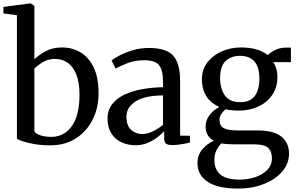

<svg xmlns="http://www.w3.org/2000/svg" viewBox="-24 -839 1734 1123"><path d="M-4 -760.5V-798.5L151 -819H156L177 -804.5V-492Q200 -515.5 241.2 -538.5Q282.5 -561.5 339 -561.5Q397 -561.5 445.5 -533.5Q494 -505.5 523.2 -446.2Q552.5 -387 552.5 -294Q552.5 -208 517.8 -139Q483 -70 419.8 -29.5Q356.5 11 271 11Q219 11 177.2 3.8Q135.5 -3.5 108.8 -12.8Q82 -22 75 -27V-750ZM299 -494.5Q256.5 -494.5 224.5 -474.5Q192.5 -454.5 177 -437.5V-71.5Q184.5 -56.5 212.8 -47.5Q241 -38.5 275 -38.5Q351 -38.5 395.2 -100Q439.5 -161.5 441 -279.5Q441.5 -355.5 422.5 -403Q403.5 -450.5 370.8 -472.5Q338 -494.5 299 -494.5Z M605 -145.5Q605 -195.5 632.5 -230.2Q660 -265 706.2 -286.5Q752.5 -308 810.5 -318Q868.5 -328 929.5 -329V-361.5Q929.5 -426 907.5 -456.2Q885.5 -486.5 820 -486.5Q763 -486.5 720 -469Q677 -451.5 652 -438.5L628.5 -485.5Q640 -495.5 672.5 -513Q705 -530.5 750.5 -544.5Q796 -558.5 847 -558.5Q948.5 -558.5 989 -513.5Q1029.5 -468.5 1029.5 -365.5V-45.5L1087 -45V-5.5Q1070.5 -1 1040.5 4.2Q1010.5 9.5 985 9.5Q958.5 9.5 947.2 1.5Q936 -6.5 936 -35.5V-71.5Q924 -58 900.2 -38.8Q876.5 -19.5 842.8 -4.5Q809 10.5 767.5 10.5Q724.5 10.5 687.2 -6.5Q650 -23.5 627.5 -58.2Q605 -93 605 -145.5ZM810 -55Q838 -55 871 -71.2Q904 -87.5 929.5 -109V-281Q822.5 -280 769 -245.8Q715.5 -211.5 715.5 -157.5Q715.5 -104.5 742.5 -79.8Q769.5 -55 810 -55Z M1369 264Q1250.5 264 1190.8 224.5Q1131 185 1131 115Q1131 67.5 1160.2 33.5Q1189.5 -0.5 1227 -15.5Q1178.5 -41.5 1178.5 -99Q1178.5 -136 1202.2 -166.5Q1226 -197 1259 -213Q1208 -236 1182.5 -277.2Q1157 -318.5 1157 -373.5Q1157 -433 1189.8 -475Q1222.5 -517 1274.5 -539.2Q1326.5 -561.5 1385 -561.5Q1486.5 -561.5 1542.5 -516.5Q1552.5 -529.5 1582.2 -545Q1612 -560.5 1648.5 -560.5H1677.5V-475.5H1574.5Q1585 -460 1591.8 -437.5Q1598.5 -415 1598.5 -388Q1598.5 -328.5 1568.8 -284.5Q1539 -240.5 1487.8 -216.2Q1436.5 -192 1372 -192Q1330.5 -192 1295.5 -200Q1281 -188 1270.5 -172.5Q1260 -157 1260 -138.5Q1260 -103.5 1284.2 -89.8Q1308.5 -76 1366 -76H1483.5Q1577.5 -76 1622 -39.8Q1666.5 -3.5 1666.5 59.5Q1666.5 118.5 1626.2 164.8Q1586 211 1518.5 237.5Q1451 264 1369 264ZM1381 -241.5Q1438.5 -241.5 1465.8 -277.2Q1493 -313 1493 -379Q1493 -447 1463.8 -479.8Q1434.5 -512.5 1379.5 -512.5Q1328.5 -512.5 1296 -482.5Q1263.5 -452.5 1263.5 -381.5Q1263.5 -320.5 1291.2 -281Q1319 -241.5 1381 -241.5ZM1378 211.5Q1427 211.5 1470 196.8Q1513 182 1539.8 154.2Q1566.5 126.5 1566.5 87.5Q1566.5 48 1545.2 26.5Q1524 5 1455 5H1341.5Q1322 5 1303.8 3.8Q1285.5 2.5 1271 -0.5Q1254.5 16 1242.2 39.8Q1230 63.5 1230 97Q1230 151.5 1264.8 181.5Q1299.5 211.5 1378 211.5Z"/></svg>

Font: Merriweather Text
Style: Regular
Weight: 400
Designer: Eben Sorkin
Foundry: Eben Sorkin
Version: Version 2.100; ttfautohint (v1.7.19-72a1) -l 8 -r 50 -G 200 